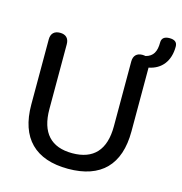

<svg xmlns="http://www.w3.org/2000/svg" viewBox="-121 -951 1014 1070"><g transform="rotate(15 385.5 -416.0)"><path d="M367 9C556 9 655 -91 655 -284V-652C728 -666 771 -721 771 -804C771 -830 755 -841 726 -841C697 -841 681 -829 681 -804C681 -752 665 -721 622 -710C616 -711 611 -712 604 -712C572 -712 553 -694 553 -660V-286C553 -149 489 -81 367 -81C245 -81 181 -149 181 -286V-660C181 -694 162 -712 129 -712C96 -712 77 -694 77 -660V-284C77 -91 178 9 367 9Z"/></g></svg>

Font: Nunito SemiBold
Style: Regular
Weight: 600
Designer: Vernon Adams
Foundry: Vernon Adams
Version: Version 3.602